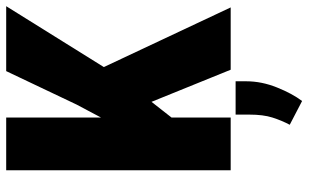

<svg xmlns="http://www.w3.org/2000/svg" viewBox="-204 -546 977 608"><g transform="rotate(-90 284.0 -242.5)"><path d="M215.3 -710.9V0H48.3V-710.9ZM567.9 -710.9 343.3 -350.6 205.1 -174.3 173.3 -331.5 256.3 -487.8 362.3 -710.9ZM366.7 0 236.8 -320.3 367.2 -418.5 564 0ZM330.1 15.6V49.3Q330.1 98.1 310.5 146.7Q291 195.3 267.6 226.1L192.4 187Q206.1 161.1 215.3 132.1Q224.6 103 224.6 58.6V15.6Z"/></g></svg>

Font: Roboto Condensed Black
Style: Regular
Weight: 900
Designer: Christian Robertson
Foundry: Google
Version: Version 3.008; 2023